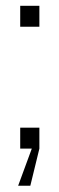

<svg xmlns="http://www.w3.org/2000/svg" viewBox="-20 -500 199 646"><path d="M48 -480.5V-410H112.5V-480.5ZM48 -70.5V0H87L41 125H82L112.5 0V-70.5Z"/></svg>

Font: Overused Grotesk Light
Style: Regular
Weight: 300
Designer: RandomMaerks
Version: Version 0.005